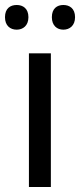

<svg xmlns="http://www.w3.org/2000/svg" viewBox="-31 -750 321 770"><path d="M-11 -681C-11 -647 10 -631 36 -631C61 -631 83 -647 83 -681C83 -716 61 -730 36 -730C10 -730 -11 -716 -11 -681ZM177 -681C177 -647 198 -631 223 -631C248 -631 270 -647 270 -681C270 -716 248 -730 223 -730C198 -730 177 -716 177 -681ZM173 0V-536H85V0Z"/></svg>

Font: Noto Sans Osage
Style: Regular
Weight: 400
Designer: Monotype Design Team
Foundry: Monotype Imaging Inc.
Version: Version 2.002